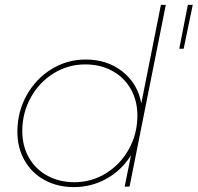

<svg xmlns="http://www.w3.org/2000/svg" viewBox="-20 -762 807 784"><path d="M51 -224Q51 -305 88.5 -372.5Q126 -440 190 -479.5Q254 -519 330 -519Q418 -519 480 -470Q542 -421 557 -340L637 -742H657L509 0H489L515 -128Q476 -66 414.5 -32Q353 2 282 2Q215 2 162.5 -26.5Q110 -55 80.5 -106.5Q51 -158 51 -224ZM541 -290Q541 -351 514 -398.5Q487 -446 438.5 -472.5Q390 -499 328 -499Q258 -499 199 -462.5Q140 -426 105.5 -363.5Q71 -301 71 -227Q71 -166 98 -118.5Q125 -71 173.5 -44.5Q222 -18 284 -18Q354 -18 413 -54.5Q472 -91 506.5 -153.5Q541 -216 541 -290ZM747 -742H767L730 -563H712Z"/></svg>

Font: Gontserrat Thin
Style: Italic
Weight: 250
Italic angle: -11.3°
Designer: Julieta Ulanovsky
Foundry: Julieta Ulanovsky
Version: Version 6.001